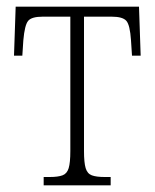

<svg xmlns="http://www.w3.org/2000/svg" viewBox="-20 -556 464 576"><path d="M111 0V-25H129Q154 -25 167.5 -30Q181 -35 186 -51.5Q191 -68 191 -103V-506H108Q75 -506 64.5 -493.5Q54 -481 50 -435L47 -389H22L27 -536H397L402 -389H376L373 -435Q370 -481 359 -493.5Q348 -506 315 -506H232V-103Q232 -68 237 -51.5Q242 -35 255.5 -30Q269 -25 294 -25H312V0Z"/></svg>

Font: Noto Serif Condensed ExtraLight
Style: Regular
Weight: 200
Width: 3
Designer: Monotype Design Team
Foundry: Monotype Imaging Inc.
Version: Version 2.013; ttfautohint (v1.8.4.7-5d5b)